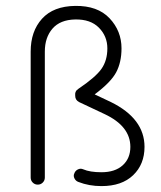

<svg xmlns="http://www.w3.org/2000/svg" viewBox="-20 -615 545 651"><path d="M324 16Q282 16 246 2Q237 -1 232.5 -10Q228 -19 232 -27Q235 -36 244 -40.5Q253 -45 262 -41Q285 -31 324 -31Q370 -31 396 -54.5Q422 -78 422 -117Q422 -187 335 -228L248 -269Q235 -276 235 -290Q233 -306 246 -314Q304 -353 324 -381.5Q344 -410 344 -451Q344 -492 315.5 -521Q287 -550 235 -549Q184 -548 158 -518Q132 -488 132 -440V-13Q132 -3 125 4Q118 11 108 11Q98 11 91 4Q84 -3 84 -13V-440Q84 -509 122.5 -551.5Q161 -594 235 -595Q311 -596 351.5 -553Q392 -510 392 -451Q392 -404 374 -370Q356 -336 301 -295L356 -269Q470 -213 470 -117Q470 -58 431.5 -21Q393 16 324 16Z"/></svg>

Font: Hoogli
Style: Regular
Weight: 400
Designer: Anand Singh Naorem
Foundry: Brand New Type
Version: Version 1.00 b007